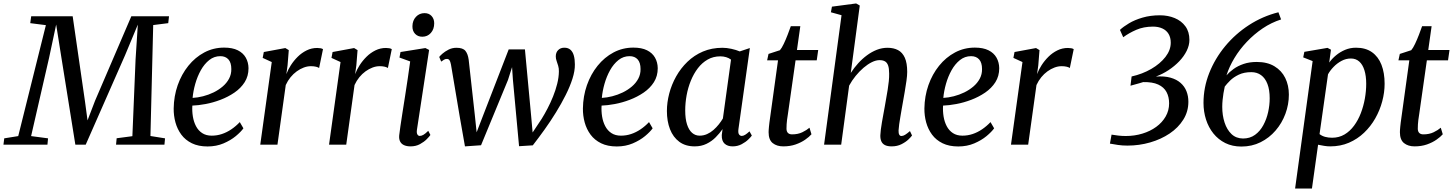

<svg xmlns="http://www.w3.org/2000/svg" viewBox="-56 -837 8408 1111"><path d="M-36 0 -31.5 -36.5 49.5 -49.5 209.5 -691.5 119 -703 124.5 -743H364.5L436 -248.5L450.5 -140.5L494 -254L704 -743H922L917.5 -703L830.5 -692L814.5 -50L899 -36.5L895.5 0H615.5L619 -37L710 -49L728.5 -493.5L741.5 -694.5L667.5 -517L440 0H380L299 -505.5L269 -695L228 -502.5L124 -49.5L222 -36.5L218.5 0Z M1352.5 -94.5Q1338 -74 1308.5 -49.5Q1279 -25 1237.2 -7.2Q1195.5 10.5 1145 10.5Q1092 10.5 1054.2 -8Q1016.5 -26.5 993.2 -58Q970 -89.5 959.2 -128.8Q948.5 -168 949 -209.5Q950 -280.5 972.2 -344Q994.5 -407.5 1034 -456.5Q1073.5 -505.5 1126.2 -533.5Q1179 -561.5 1241 -561.5Q1289 -561.5 1320 -546Q1351 -530.5 1366.2 -503.5Q1381.5 -476.5 1382 -442.5Q1382 -396.5 1359.8 -361.5Q1337.5 -326.5 1300.5 -301.2Q1263.5 -276 1220 -259.5Q1176.5 -243 1133.5 -235Q1090.5 -227 1057 -226Q1055 -194 1060 -163Q1065 -132 1078.2 -106.8Q1091.5 -81.5 1114 -66.8Q1136.5 -52 1169 -52Q1199.5 -52 1228 -61.5Q1256.5 -71 1282.8 -88.8Q1309 -106.5 1331.5 -130.5ZM1219 -512Q1183 -512 1154.8 -489.5Q1126.5 -467 1106.2 -430.8Q1086 -394.5 1074 -352.2Q1062 -310 1058.5 -270.5Q1087.5 -272 1119 -280Q1150.5 -288 1179.8 -302.2Q1209 -316.5 1232.5 -336.5Q1256 -356.5 1269.5 -382Q1283 -407.5 1282.5 -437.5Q1282.5 -474.5 1265.8 -493.2Q1249 -512 1219 -512Z M1450 0 1516.5 -478 1464 -502 1470.5 -536 1595 -559 1615 -547 1608 -459 1601 -408Q1610 -433 1627 -459.5Q1644 -486 1667 -508.8Q1690 -531.5 1718.5 -545.5Q1747 -559.5 1779.5 -559.5Q1789.5 -559.5 1799 -557.8Q1808.5 -556 1813 -552.5L1790.5 -443.5Q1785.5 -447.5 1773 -450.8Q1760.5 -454 1743 -454Q1722.5 -454 1701.8 -446.2Q1681 -438.5 1661.2 -424.2Q1641.5 -410 1625.2 -390Q1609 -370 1597.5 -345L1549.5 0Z M1848 0 1914.5 -478 1862 -502 1868.5 -536 1993 -559 2013 -547 2006 -459 1999 -408Q2008 -433 2025 -459.5Q2042 -486 2065 -508.8Q2088 -531.5 2116.5 -545.5Q2145 -559.5 2177.5 -559.5Q2187.5 -559.5 2197 -557.8Q2206.5 -556 2211 -552.5L2188.5 -443.5Q2183.5 -447.5 2171 -450.8Q2158.5 -454 2141 -454Q2120.5 -454 2099.8 -446.2Q2079 -438.5 2059.2 -424.2Q2039.5 -410 2023.2 -390Q2007 -370 1995.5 -345L1947.5 0Z M2319.5 10Q2298 10 2282.5 3.2Q2267 -3.5 2259.5 -17.8Q2252 -32 2254 -54Q2256 -73 2261 -107Q2266 -141 2273 -185.8Q2280 -230.5 2288 -281Q2296 -331.5 2303.5 -383Q2311 -434.5 2317.5 -481.5L2255.5 -504L2261.5 -536L2405.5 -559L2427 -548L2356.5 -85.5Q2354 -67.5 2359.2 -59Q2364.5 -50.5 2372.5 -50.5Q2383 -50.5 2394.2 -57Q2405.5 -63.5 2422 -80L2434.5 -56Q2429 -47.5 2413.5 -31.8Q2398 -16 2374.2 -3Q2350.5 10 2319.5 10ZM2387.5 -624.5Q2362 -624.5 2346 -641.2Q2330 -658 2330.5 -685.5Q2331 -718.5 2351 -739.8Q2371 -761 2400.5 -761Q2426 -761 2441.2 -744.5Q2456.5 -728 2456.5 -702.5Q2456.5 -668 2437 -646.2Q2417.5 -624.5 2387.5 -624.5Z M2634.5 10 2604.5 -160.5 2553.5 -463.5Q2550 -481.5 2544.8 -488.8Q2539.5 -496 2530.5 -496Q2520.5 -496.5 2512.8 -491.2Q2505 -486 2497 -480.5L2485.5 -507.5Q2490 -514 2504.2 -526.5Q2518.5 -539 2539.5 -549.8Q2560.5 -560.5 2585.5 -560.5Q2622.5 -560.5 2637 -542.8Q2651.5 -525 2656 -491.5L2691.5 -171.5L2702 -71.5L2741.5 -174L2887.5 -551H2981.5L3017.5 -165.5L3026 -70.5L3078.5 -149.5Q3095 -176 3112.2 -209Q3129.5 -242 3144.2 -278.5Q3159 -315 3168.2 -352Q3177.5 -389 3178 -423.5Q3178.5 -441 3174 -456Q3169.5 -471 3164.8 -484.2Q3160 -497.5 3160 -510.5Q3160 -533.5 3173.8 -547.2Q3187.5 -561 3209.5 -561Q3231.5 -561 3245 -549Q3258.5 -537 3264.5 -515.2Q3270.5 -493.5 3270.5 -464Q3271 -427 3256.5 -381.5Q3242 -336 3217.2 -286.8Q3192.5 -237.5 3161.2 -186.8Q3130 -136 3095.2 -87.5Q3060.5 -39 3027 4L2947.5 9L2912 -375L2907 -448.5L2883.5 -374.5L2727.5 3.5Z M3720.5 -94.5Q3706 -74 3676.5 -49.5Q3647 -25 3605.2 -7.2Q3563.5 10.5 3513 10.5Q3460 10.5 3422.2 -8Q3384.5 -26.5 3361.2 -58Q3338 -89.5 3327.2 -128.8Q3316.5 -168 3317 -209.5Q3318 -280.5 3340.2 -344Q3362.5 -407.5 3402 -456.5Q3441.5 -505.5 3494.2 -533.5Q3547 -561.5 3609 -561.5Q3657 -561.5 3688 -546Q3719 -530.5 3734.2 -503.5Q3749.5 -476.5 3750 -442.5Q3750 -396.5 3727.8 -361.5Q3705.5 -326.5 3668.5 -301.2Q3631.5 -276 3588 -259.5Q3544.5 -243 3501.5 -235Q3458.5 -227 3425 -226Q3423 -194 3428 -163Q3433 -132 3446.2 -106.8Q3459.5 -81.5 3482 -66.8Q3504.5 -52 3537 -52Q3567.5 -52 3596 -61.5Q3624.5 -71 3650.8 -88.8Q3677 -106.5 3699.5 -130.5ZM3587 -512Q3551 -512 3522.8 -489.5Q3494.5 -467 3474.2 -430.8Q3454 -394.5 3442 -352.2Q3430 -310 3426.5 -270.5Q3455.5 -272 3487 -280Q3518.5 -288 3547.8 -302.2Q3577 -316.5 3600.5 -336.5Q3624 -356.5 3637.5 -382Q3651 -407.5 3650.5 -437.5Q3650.5 -474.5 3633.8 -493.2Q3617 -512 3587 -512Z M4217 -90.5Q4214 -67.5 4220.5 -59Q4227 -50.5 4236 -50.5Q4245 -50.5 4255.8 -57Q4266.5 -63.5 4281 -77L4294.5 -52.5Q4289.5 -45 4274.2 -30Q4259 -15 4235.5 -2.5Q4212 10 4183 10Q4154 10 4136.8 -5.8Q4119.5 -21.5 4120.5 -55.5L4125 -90Q4108.5 -66 4085.5 -42.8Q4062.5 -19.5 4032.2 -4.8Q4002 10 3964 10Q3910.5 10 3874.8 -16.5Q3839 -43 3821 -89.2Q3803 -135.5 3803 -194.5Q3803 -244 3816.5 -295.8Q3830 -347.5 3856.5 -394.8Q3883 -442 3921.8 -479.5Q3960.5 -517 4011.5 -538.8Q4062.5 -560.5 4124.5 -560.5Q4148.5 -560.5 4176 -554.5Q4203.5 -548.5 4224.5 -539.5L4283 -559ZM4174 -492Q4161.5 -501.5 4145.8 -506.2Q4130 -511 4112 -511Q4071.5 -511 4039 -492.5Q4006.5 -474 3982.2 -442.2Q3958 -410.5 3941.5 -370Q3925 -329.5 3917 -285.2Q3909 -241 3909 -198Q3909 -149.5 3919.5 -117Q3930 -84.5 3948.8 -68.2Q3967.5 -52 3992.5 -52Q4015 -52 4035.2 -61Q4055.5 -70 4072.5 -85Q4089.5 -100 4103.2 -117.2Q4117 -134.5 4127 -151.5Z M4503 -175.5Q4500 -157 4498.2 -143.2Q4496.5 -129.5 4495.8 -117.8Q4495 -106 4495 -92.5Q4495 -76.5 4503.2 -68Q4511.5 -59.5 4527 -59.5Q4561.5 -59.5 4586.8 -71.8Q4612 -84 4628 -98L4639.5 -60Q4626.5 -45 4603.2 -28.8Q4580 -12.5 4548 -1.2Q4516 10 4476.5 10Q4439 10 4415.2 -9Q4391.5 -28 4391.5 -72Q4391.5 -77.5 4392 -85.2Q4392.5 -93 4393.5 -103.5Q4394.5 -114 4396.2 -127.8Q4398 -141.5 4400.5 -159L4446 -488H4383L4391 -525L4457 -546.5Q4467.5 -558.5 4479.2 -583.2Q4491 -608 4501.8 -636.2Q4512.5 -664.5 4520 -685.5H4575L4555.5 -547.5H4678.5L4670 -488H4547.5Z M5103.5 10Q5080 10 5065.2 2.8Q5050.5 -4.5 5044 -18.8Q5037.5 -33 5038 -54Q5038.5 -68.5 5041 -88.2Q5043.5 -108 5047.5 -130.8Q5051.5 -153.5 5055.8 -177Q5060 -200.5 5064 -222Q5067.5 -244 5072 -268.2Q5076.5 -292.5 5080.5 -317.8Q5084.5 -343 5087 -367Q5089.5 -391 5089 -411.5Q5089 -441.5 5083 -458.2Q5077 -475 5064.8 -482Q5052.5 -489 5033.5 -489Q5012.5 -489 4988.8 -477.2Q4965 -465.5 4940.8 -444.8Q4916.5 -424 4895 -397.5Q4873.5 -371 4857.5 -341.5L4811.5 0H4712.5L4813.5 -749L4752 -766L4758 -798.5L4898 -817L4919 -805L4867 -415Q4886 -444.5 4909.8 -470.8Q4933.5 -497 4961 -517.2Q4988.5 -537.5 5018.2 -549Q5048 -560.5 5079.5 -560.5Q5115 -560.5 5140.5 -547Q5166 -533.5 5179.8 -502.8Q5193.5 -472 5193.5 -421Q5193.5 -400 5189.2 -369.5Q5185 -339 5179.2 -306Q5173.5 -273 5168.5 -245Q5165 -225.5 5161.2 -203.8Q5157.5 -182 5153.8 -160.2Q5150 -138.5 5147.2 -118.5Q5144.5 -98.5 5143.5 -82.5Q5143 -65.5 5147.5 -57.8Q5152 -50 5159.5 -50Q5170 -50 5181 -56.8Q5192 -63.5 5209.5 -78.5L5221.5 -53Q5216.5 -45.5 5200.8 -30.2Q5185 -15 5160.2 -2.5Q5135.5 10 5103.5 10Z M5696.5 -94.5Q5682 -74 5652.5 -49.5Q5623 -25 5581.2 -7.2Q5539.5 10.5 5489 10.5Q5436 10.5 5398.2 -8Q5360.5 -26.5 5337.2 -58Q5314 -89.5 5303.2 -128.8Q5292.5 -168 5293 -209.5Q5294 -280.5 5316.2 -344Q5338.5 -407.5 5378 -456.5Q5417.5 -505.5 5470.2 -533.5Q5523 -561.5 5585 -561.5Q5633 -561.5 5664 -546Q5695 -530.5 5710.2 -503.5Q5725.5 -476.5 5726 -442.5Q5726 -396.5 5703.8 -361.5Q5681.5 -326.5 5644.5 -301.2Q5607.5 -276 5564 -259.5Q5520.5 -243 5477.5 -235Q5434.5 -227 5401 -226Q5399 -194 5404 -163Q5409 -132 5422.2 -106.8Q5435.5 -81.5 5458 -66.8Q5480.5 -52 5513 -52Q5543.5 -52 5572 -61.5Q5600.5 -71 5626.8 -88.8Q5653 -106.5 5675.5 -130.5ZM5563 -512Q5527 -512 5498.8 -489.5Q5470.5 -467 5450.2 -430.8Q5430 -394.5 5418 -352.2Q5406 -310 5402.5 -270.5Q5431.5 -272 5463 -280Q5494.5 -288 5523.8 -302.2Q5553 -316.5 5576.5 -336.5Q5600 -356.5 5613.5 -382Q5627 -407.5 5626.5 -437.5Q5626.5 -474.5 5609.8 -493.2Q5593 -512 5563 -512Z M5794 0 5860.5 -478 5808 -502 5814.5 -536 5939 -559 5959 -547 5952 -459 5945 -408Q5954 -433 5971 -459.5Q5988 -486 6011 -508.8Q6034 -531.5 6062.5 -545.5Q6091 -559.5 6123.5 -559.5Q6133.5 -559.5 6143 -557.8Q6152.5 -556 6157 -552.5L6134.5 -443.5Q6129.5 -447.5 6117 -450.8Q6104.5 -454 6087 -454Q6066.5 -454 6045.8 -446.2Q6025 -438.5 6005.2 -424.2Q5985.5 -410 5969.2 -390Q5953 -370 5941.5 -345L5893.5 0Z M6468 5.5Q6438.5 5.5 6413.5 1.8Q6388.5 -2 6366.5 -6L6376 -58Q6393.5 -55 6414.8 -52.5Q6436 -50 6458 -50Q6509 -50 6554.2 -63.8Q6599.5 -77.5 6634.2 -102.8Q6669 -128 6689 -162.8Q6709 -197.5 6709 -239Q6709 -276.5 6694 -304.5Q6679 -332.5 6646 -347.8Q6613 -363 6559 -362Q6551.5 -359.5 6536.5 -355.2Q6521.5 -351 6507 -347Q6492.5 -343 6485.5 -341L6492 -394.5Q6554.5 -408.5 6605.8 -438.2Q6657 -468 6687.8 -507.5Q6718.5 -547 6718.5 -590Q6718.5 -619.5 6706 -640.5Q6693.5 -661.5 6670.2 -672.2Q6647 -683 6615.5 -683Q6562 -683 6519.2 -664.5Q6476.5 -646 6443.5 -621.5L6424.5 -664Q6444 -682.5 6477 -702.2Q6510 -722 6555.5 -735.2Q6601 -748.5 6656 -748.5Q6702.5 -748.5 6741.2 -732.5Q6780 -716.5 6803.2 -684.8Q6826.5 -653 6826.5 -606Q6826.5 -575 6810.8 -543Q6795 -511 6767.8 -482.5Q6740.5 -454 6705.5 -431Q6670.5 -408 6632.5 -394Q6682 -397.5 6717.2 -387.5Q6752.5 -377.5 6775.5 -357.2Q6798.5 -337 6809.5 -309Q6820.5 -281 6820.5 -248.5Q6820.5 -191.5 6791.2 -144.8Q6762 -98 6712.2 -64.5Q6662.5 -31 6599.2 -12.8Q6536 5.5 6468 5.5Z M7127.5 11Q7075 11 7034.2 -9.2Q6993.5 -29.5 6965.2 -64.8Q6937 -100 6922.5 -145.5Q6908 -191 6908 -241.5Q6908 -330.5 6941.2 -414.5Q6974.5 -498.5 7033.5 -569.8Q7092.5 -641 7171.2 -692Q7250 -743 7341.5 -766L7357 -724.5Q7300.5 -706.5 7250.5 -672.8Q7200.5 -639 7158.8 -595Q7117 -551 7087 -501.2Q7057 -451.5 7041 -401Q7057.5 -420 7082 -437.8Q7106.5 -455.5 7140 -467Q7173.5 -478.5 7216.5 -478.5Q7277 -478.5 7318.5 -453.5Q7360 -428.5 7381 -385.8Q7402 -343 7402 -289.5Q7402 -232.5 7382 -178.5Q7362 -124.5 7325.2 -81.8Q7288.5 -39 7238.2 -14Q7188 11 7127.5 11ZM7136.5 -35.5Q7177 -35.5 7206.2 -56.8Q7235.5 -78 7254.2 -112.8Q7273 -147.5 7282 -188.2Q7291 -229 7291 -268Q7291 -317.5 7278 -351.2Q7265 -385 7241.2 -402.2Q7217.5 -419.5 7184.5 -419.5Q7142.5 -419.5 7112.2 -405Q7082 -390.5 7062.2 -371Q7042.5 -351.5 7031 -336Q7026.5 -316.5 7023.5 -297.2Q7020.5 -278 7018.5 -258.5Q7016.5 -239 7016.5 -218.5Q7016.5 -169.5 7030 -128Q7043.5 -86.5 7070 -61.2Q7096.5 -36 7136.5 -35.5Z M7438 254 7539.5 -483.5 7485 -505 7491.5 -537 7625.5 -560 7645.5 -549.5 7635.5 -475Q7651.5 -497.5 7675 -517Q7698.5 -536.5 7727.8 -548.8Q7757 -561 7790.5 -561Q7846 -561 7882.8 -535Q7919.5 -509 7937.8 -462.2Q7956 -415.5 7956 -352.5Q7956 -302 7942.2 -250.5Q7928.5 -199 7902 -152.2Q7875.5 -105.5 7837.2 -69Q7799 -32.5 7749.8 -11.2Q7700.5 10 7641 10Q7624.5 10 7606.2 7Q7588 4 7571 0.5L7535.5 254ZM7579.5 -61Q7593.5 -50 7612 -45Q7630.5 -40 7652 -40Q7692 -40 7723.8 -58.8Q7755.5 -77.5 7779.2 -109.8Q7803 -142 7818.5 -182.5Q7834 -223 7841.8 -266.8Q7849.5 -310.5 7849.5 -352Q7849.5 -397.5 7839.2 -430.5Q7829 -463.5 7809.2 -481Q7789.5 -498.5 7761 -498.5Q7732.5 -498.5 7706.8 -484.8Q7681 -471 7660.8 -450Q7640.5 -429 7628.5 -407Z M8156 -175.5Q8153 -157 8151.2 -143.2Q8149.5 -129.5 8148.8 -117.8Q8148 -106 8148 -92.5Q8148 -76.5 8156.2 -68Q8164.5 -59.5 8180 -59.5Q8214.5 -59.5 8239.8 -71.8Q8265 -84 8281 -98L8292.5 -60Q8279.5 -45 8256.2 -28.8Q8233 -12.5 8201 -1.2Q8169 10 8129.5 10Q8092 10 8068.2 -9Q8044.5 -28 8044.5 -72Q8044.5 -77.5 8045 -85.2Q8045.5 -93 8046.5 -103.5Q8047.5 -114 8049.2 -127.8Q8051 -141.5 8053.5 -159L8099 -488H8036L8044 -525L8110 -546.5Q8120.5 -558.5 8132.2 -583.2Q8144 -608 8154.8 -636.2Q8165.5 -664.5 8173 -685.5H8228L8208.5 -547.5H8331.5L8323 -488H8200.5Z"/></svg>

Font: Merriweather 36pt
Style: Italic
Weight: 400
Italic angle: -7.8°
Version: Version 2.101